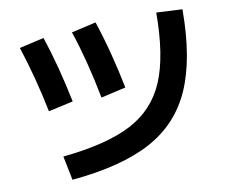

<svg xmlns="http://www.w3.org/2000/svg" viewBox="-79 -817 1097 928"><g transform="rotate(-10 469.0 -353.0)"><path d="M743 -714.2 870.6 -707.9Q870.1 -465.3 804 -315.9Q737.9 -166.5 593.4 -88.7Q448.8 -10.9 204 11.4L180.2 -106.8Q397.4 -128.5 517.8 -191.5Q638.2 -254.5 690.4 -378.2Q742.6 -501.8 743 -714.2ZM64.2 -660.1 185.1 -687.8Q232.8 -545.9 270.8 -361.3L149.5 -334.4Q114 -508.9 64.2 -660.1ZM325.3 -690.6 445.8 -718.2Q471 -643.1 493.4 -556.6Q515.8 -470 533 -383.4L411.1 -355.6Q375 -542.7 325.3 -690.6Z"/></g></svg>

Font: Pretendard JP Variable
Style: Regular
Weight: 400
Designer: Base glyphs from Inter by Rasmus Andersson; Hangul glyphs from Noto Sans CJK(Source Han Sans) by Jang Soo-young and Kang
Foundry: Kil Hyung-jin
Version: Version 1.307;Glyphs 3.2 (3192)